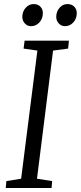

<svg xmlns="http://www.w3.org/2000/svg" viewBox="-20 -948 407 968"><path d="M9 0 12 -35 86.5 -47 168.5 -693 99 -703 104 -743H327.5L323.5 -703L247.5 -693L166.5 -47L243 -35L240 0ZM136 -816Q118 -816 105 -830.2Q92 -844.5 92.5 -865Q93.5 -891.5 110.2 -909.5Q127 -927.5 149.5 -927.5Q171.5 -927.5 184 -914Q196.5 -900.5 196 -880.5Q195.5 -853 178.2 -834.5Q161 -816 136 -816ZM307 -816Q289 -816 276 -830.2Q263 -844.5 263.5 -865Q264.5 -891.5 280.8 -909.5Q297 -927.5 320 -927.5Q342 -927.5 354.8 -914Q367.5 -900.5 367 -880.5Q366.5 -853 349.2 -834.5Q332 -816 307 -816Z"/></svg>

Font: Merriweather 7pt Light
Style: Italic
Weight: 300
Italic angle: -7.8°
Designer: Eben Sorkin
Foundry: Eben Sorkin
Version: Version 2.200;gftools[0.9.31]